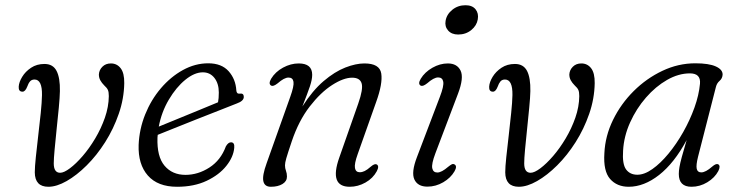

<svg xmlns="http://www.w3.org/2000/svg" viewBox="-20 -705 2825 734"><path d="M113 -46Q113 -66.5 117 -104.5Q121 -142.5 126.2 -187.2Q131.5 -232 135.8 -273.2Q140 -314.5 140.5 -341.5Q141.5 -401 112 -401Q101 -401 94.8 -393.8Q88.5 -386.5 84 -373.5Q76.5 -354.5 66 -354.5Q50.5 -354.5 51.5 -373.5Q52.5 -391 64.8 -411.2Q77 -431.5 98.8 -446Q120.5 -460.5 150 -460.5Q182.5 -460.5 196.2 -434Q210 -407.5 209 -356.5Q208.5 -332.5 204.8 -293.2Q201 -254 196.5 -211.5Q192 -169 188.8 -133.5Q185.5 -98 185.5 -80.5Q185.5 -44.5 210 -44.5Q224.5 -44.5 247.5 -61.8Q270.5 -79 296 -108.5Q321.5 -138 344 -175.8Q366.5 -213.5 381 -255Q395.5 -296.5 396 -337.5Q396 -353 392.5 -361Q389 -369 378.5 -378.5Q369 -388 363.5 -398Q358 -408 358 -420.5Q359 -437.5 371.5 -450Q384 -462.5 404 -462.5Q427 -462.5 441.2 -444.2Q455.5 -426 455 -387Q454 -327.5 434 -269.8Q414 -212 382 -161.5Q350 -111 311.5 -72.8Q273 -34.5 234.8 -12.8Q196.5 9 165 9Q113.5 9 113 -46Z M875.5 -140Q872.5 -105 845.2 -70.8Q818 -36.5 770 -13.8Q722 9 657 9Q583 9 545.2 -34Q507.5 -77 510 -151Q512.5 -211.5 535 -267.5Q557.5 -323.5 595 -367.5Q632.5 -411.5 679.2 -437.2Q726 -463 776 -463Q827 -463 854 -432.8Q881 -402.5 883.5 -359Q884.5 -345.5 896.5 -347Q912 -349.5 912 -334.5Q912 -319 885.5 -309.5Q858 -298.5 817 -282.5Q776 -266.5 731.2 -248.8Q686.5 -231 647 -215.2Q607.5 -199.5 583 -189.5Q582.5 -184.5 582 -179Q579.5 -106.5 609 -71.5Q638.5 -36.5 689 -36.5Q737 -36.5 780.5 -64.5Q824 -92.5 843.5 -145.5Q852.5 -161 863 -161Q877.5 -161 875.5 -140ZM755.5 -428.5Q723.5 -428.5 688.5 -400Q653.5 -371.5 625.5 -324.2Q597.5 -277 587 -221Q614.5 -232 655 -248.8Q695.5 -265.5 738 -282.8Q780.5 -300 813.5 -314Q816.5 -328.5 816.5 -351.5Q816.5 -385.5 799.8 -407Q783 -428.5 755.5 -428.5Z M1017 -377.5Q1005 -384 1016.5 -404Q1032.5 -430.5 1062 -446.5Q1091.5 -462.5 1122 -462.5Q1173.5 -462.5 1173.5 -419Q1173.5 -401 1164.8 -375Q1156 -349 1136 -298Q1174.5 -358.5 1217 -394.8Q1259.5 -431 1300 -446.8Q1340.5 -462.5 1373 -462.5Q1431.5 -462.5 1437.5 -424Q1443.5 -385.5 1418 -315L1347.5 -116Q1334 -78.5 1337 -62.5Q1340 -46.5 1355.5 -46.5Q1364.5 -46.5 1374.2 -51.2Q1384 -56 1397 -67.5Q1412 -80.5 1420 -76.5Q1431 -70.5 1420.5 -50.5Q1406 -23.5 1377.2 -7.2Q1348.5 9 1317 9Q1237.5 9 1277 -102.5L1349.5 -309Q1369 -364.5 1362.5 -386.2Q1356 -408 1326 -408Q1293.5 -408 1249.8 -380Q1206 -352 1164 -297.8Q1122 -243.5 1095.5 -165Q1079.5 -117.5 1074.5 -100Q1069.5 -82.5 1069.5 -73Q1069.5 -62 1073.2 -52.2Q1077 -42.5 1077 -30Q1077 -12 1059.8 -1.5Q1042.5 9 1015.5 9Q991.5 9 986.8 -12.2Q982 -33.5 999.5 -81.5L1089.5 -334.5Q1104.5 -376 1102 -392.2Q1099.5 -408.5 1083 -408.5Q1066.5 -408.5 1041.5 -386.5Q1025 -373.5 1017 -377.5Z M1731.5 -573Q1706.5 -573 1693 -588.5Q1679.5 -604 1683.5 -625.5Q1687.5 -650 1709 -667.5Q1730.5 -685 1759.5 -685Q1785.5 -685 1798 -669.5Q1810.5 -654 1806.5 -631Q1802.5 -607 1781.5 -590Q1760.5 -573 1731.5 -573ZM1644.5 -119Q1629 -78 1632.5 -61.8Q1636 -45.5 1652 -45.5Q1668 -45.5 1693.5 -67.5Q1701 -73.5 1706.5 -76.5Q1712 -79.5 1717.5 -76.5Q1729 -70 1717.5 -50Q1703 -25 1674.5 -8.2Q1646 8.5 1614 8.5Q1577 8.5 1564.2 -18.8Q1551.5 -46 1574 -104.5L1661.5 -334.5Q1677.5 -376 1674.5 -392.5Q1671.5 -409 1655 -409Q1638.5 -409 1613 -386.5Q1596.5 -373.5 1588.5 -377.5Q1576.5 -384 1588.5 -404Q1604 -429.5 1633 -446Q1662 -462.5 1692 -462.5Q1727.5 -462.5 1740.8 -435Q1754 -407.5 1731 -347Z M1911.5 -46Q1911.5 -66.5 1915.5 -104.5Q1919.5 -142.5 1924.8 -187.2Q1930 -232 1934.2 -273.2Q1938.5 -314.5 1939 -341.5Q1940 -401 1910.5 -401Q1899.5 -401 1893.2 -393.8Q1887 -386.5 1882.5 -373.5Q1875 -354.5 1864.5 -354.5Q1849 -354.5 1850 -373.5Q1851 -391 1863.2 -411.2Q1875.5 -431.5 1897.2 -446Q1919 -460.5 1948.5 -460.5Q1981 -460.5 1994.8 -434Q2008.5 -407.5 2007.5 -356.5Q2007 -332.5 2003.2 -293.2Q1999.5 -254 1995 -211.5Q1990.5 -169 1987.2 -133.5Q1984 -98 1984 -80.5Q1984 -44.5 2008.5 -44.5Q2023 -44.5 2046 -61.8Q2069 -79 2094.5 -108.5Q2120 -138 2142.5 -175.8Q2165 -213.5 2179.5 -255Q2194 -296.5 2194.5 -337.5Q2194.5 -353 2191 -361Q2187.5 -369 2177 -378.5Q2167.5 -388 2162 -398Q2156.5 -408 2156.5 -420.5Q2157.5 -437.5 2170 -450Q2182.5 -462.5 2202.5 -462.5Q2225.5 -462.5 2239.8 -444.2Q2254 -426 2253.5 -387Q2252.5 -327.5 2232.5 -269.8Q2212.5 -212 2180.5 -161.5Q2148.5 -111 2110 -72.8Q2071.5 -34.5 2033.2 -12.8Q1995 9 1963.5 9Q1912 9 1911.5 -46Z M2648.5 -105.5Q2640.5 -73.5 2643.5 -59.8Q2646.5 -46 2661 -46Q2677.5 -46 2702.5 -68Q2717.5 -81 2725.5 -77Q2736 -71 2726 -51Q2712.5 -25.5 2684 -8.2Q2655.5 9 2623.5 9Q2575 9 2575 -40Q2575 -51.5 2577.5 -66.2Q2580 -81 2586.5 -105Q2593 -129 2605 -169.5Q2557.5 -81.5 2499.8 -36.2Q2442 9 2383.5 9Q2338.5 9 2312.2 -21Q2286 -51 2290.5 -119.5Q2293.5 -185 2323.5 -246.5Q2353.5 -308 2402.5 -356.8Q2451.5 -405.5 2512.2 -434.2Q2573 -463 2638 -463Q2690 -463 2716.5 -451Q2743 -439 2742.5 -419.5Q2741.5 -405 2731 -396Q2720.5 -387 2717 -373ZM2362 -129Q2358.5 -77.5 2373.5 -57.2Q2388.5 -37 2416.5 -37Q2443.5 -37 2474.2 -58.8Q2505 -80.5 2535.5 -117.5Q2566 -154.5 2591.8 -200Q2617.5 -245.5 2634.8 -293.5Q2652 -341.5 2656 -385Q2659.5 -424.5 2617.5 -424.5Q2574 -424.5 2530.2 -399.5Q2486.5 -374.5 2449.5 -332Q2412.5 -289.5 2388.8 -236.8Q2365 -184 2362 -129Z"/></svg>

Font: Fraunces 9pt Soft Light
Style: Italic
Weight: 300
Italic angle: -16°
Version: Version 1.000;[0bf87f6ff]